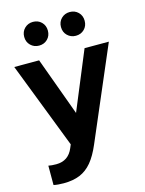

<svg xmlns="http://www.w3.org/2000/svg" viewBox="-140 -832 856 1130"><g transform="rotate(-15 288.5 -266.5)"><path d="M104.7 215.4Q87.2 215.4 70.7 213.9Q54.3 212.4 43.4 209.7V91.9Q62.6 95.9 91.2 95.9Q165.7 95.9 194.7 25.1L203.3 4.7L0 -521H151.4L281.2 -165.8L428.3 -521H576.3L335.5 41.5Q308.8 104.5 277 142.8Q245.1 181 203.5 198.2Q161.9 215.4 104.7 215.4ZM174.4 -604.6Q144.1 -604.6 123.2 -625Q102.3 -645.4 102.3 -676.8Q102.3 -708.3 123.2 -728.8Q144.1 -749.2 174.4 -749.2Q205.5 -749.2 226 -728.8Q246.6 -708.4 246.6 -676.9Q246.6 -645.4 226 -625Q205.5 -604.6 174.4 -604.6ZM398.5 -604.6Q368.1 -604.6 347.2 -625Q326.3 -645.4 326.3 -676.8Q326.3 -708.3 347.2 -728.8Q368.1 -749.2 398.5 -749.2Q429.5 -749.2 450.1 -728.8Q470.7 -708.4 470.7 -676.9Q470.7 -645.4 450.1 -625Q429.5 -604.6 398.5 -604.6Z"/></g></svg>

Font: Red Hat Display VF
Style: Regular
Weight: 300
Designer: Pentagram, MCKL
Foundry: Pentagram, MCKL
Version: Version 1.023